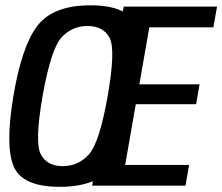

<svg xmlns="http://www.w3.org/2000/svg" viewBox="-20 -700 838 724"><path d="M205 4.5Q64 4.5 31.5 -72.8Q-1 -150 30.5 -337.5Q62 -526 121.2 -603Q180.5 -680 321.5 -680Q462.5 -680 495 -602.2Q527.5 -524.5 496 -337.5Q464 -148.5 404.8 -72Q345.5 4.5 205 4.5ZM216.5 -73.5Q275.5 -73.5 315.2 -117.8Q355 -162 386 -337.5Q417 -514.5 392.8 -558.2Q368.5 -602 310 -602Q251 -602 211.5 -558.2Q172 -514.5 140.5 -337.5Q110 -162 134 -117.8Q158 -73.5 216.5 -73.5ZM327.5 0 446.5 -675H798.5L784.5 -597H543L505.5 -382H732.5L719.5 -307H492L452 -78H693L679.5 0Z"/></svg>

Font: Anybody Medium
Style: Italic
Weight: 500
Italic angle: -10°
Designer: Tyler Finck
Foundry: Etcetera Type Company
Version: Version 1.010; ttfautohint (v1.8.3) -l 8 -r 50 -G 200 -x 14 